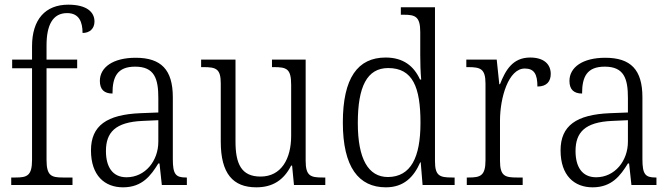

<svg xmlns="http://www.w3.org/2000/svg" viewBox="-20 -791 2870 821"><path d="M28 0H290V-32H249C200 -32 179 -39 179 -107V-499H310V-536H179V-597C179 -683 205 -735 267 -735C319 -735 333 -696 333 -650C363 -650 384 -668 384 -699C384 -740 350 -771 272 -771C174 -771 117 -708 117 -593V-536H32V-499H117V-107C117 -39 95 -32 47 -32H28Z M506 10C588 10 625 -40 657 -92H662L672 0H779V-32H775C731 -32 719 -46 719 -111V-375C719 -493 669 -544 560 -544C463 -544 407 -503 407 -445C407 -408 426 -391 461 -391C461 -462 481 -506 558 -506C641 -506 657 -454 657 -372V-310L580 -307C437 -301 369 -254 369 -148C369 -40 428 10 506 10ZM521 -33C460 -33 433 -79 433 -145C433 -224 472 -269 590 -274L657 -277V-185C657 -103 601 -33 521 -33Z M1076 10C1145 10 1193 -20 1225 -83H1229L1237 0H1371V-32H1359C1309 -32 1287 -38 1287 -103V-536H1143V-504H1151C1206 -504 1225 -497 1225 -428V-210C1225 -112 1183 -36 1094 -36C1011 -36 987 -92 987 -186V-536H840V-504H850C904 -504 924 -497 924 -434V-185C924 -49 976 10 1076 10Z M1630 10C1706 10 1749 -33 1777 -97H1779L1787 0H1924V-32H1913C1860 -32 1840 -39 1840 -102V-760H1694V-728H1706C1755 -728 1777 -721 1777 -654V-556C1777 -523 1778 -484 1781 -451H1776C1750 -508 1705 -545 1629 -545C1510 -545 1446 -458 1446 -267C1446 -76 1514 10 1630 10ZM1639 -34C1555 -34 1510 -111 1510 -265C1510 -420 1549 -500 1640 -500C1745 -500 1778 -418 1778 -266C1778 -118 1737 -35 1639 -34Z M1976 0H2215V-32H2190C2140 -32 2118 -38 2118 -103V-275C2118 -373 2154 -498 2224 -498C2264 -498 2278 -474 2278 -421C2319 -421 2335 -444 2335 -475C2335 -517 2305 -545 2247 -545C2171 -545 2141 -489 2118 -431H2115L2104 -536H1974V-504H1981C2035 -504 2056 -497 2056 -433V-106C2056 -39 2034 -32 1984 -32H1976Z M2514 10C2596 10 2633 -40 2665 -92H2670L2680 0H2787V-32H2783C2739 -32 2727 -46 2727 -111V-375C2727 -493 2677 -544 2568 -544C2471 -544 2415 -503 2415 -445C2415 -408 2434 -391 2469 -391C2469 -462 2489 -506 2566 -506C2649 -506 2665 -454 2665 -372V-310L2588 -307C2445 -301 2377 -254 2377 -148C2377 -40 2436 10 2514 10ZM2529 -33C2468 -33 2441 -79 2441 -145C2441 -224 2480 -269 2598 -274L2665 -277V-185C2665 -103 2609 -33 2529 -33Z"/></svg>

Font: Noto Serif Bengali SemiCondensed Light
Style: Regular
Weight: 300
Width: 4
Designer: Juan Bruce, Universal Thirst, Indian Type Foundry and the Monotype Design Team.
Foundry: Monotype Imaging Inc.
Version: Version 2.003